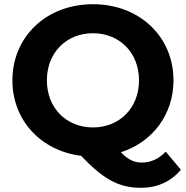

<svg xmlns="http://www.w3.org/2000/svg" viewBox="-20 -732 884 913"><path d="M768 -11C735 24 697 41 654 41C619 41 589 28 555 -8C704 -56 805 -186 805 -350C805 -559 642 -712 422 -712C201 -712 39 -558 39 -350C39 -160 174 -15 366 9C474 123 547 161 651 161C728 161 794 131 840 75ZM203 -350C203 -483 297 -574 422 -574C547 -574 641 -483 641 -350C641 -217 547 -126 422 -126C297 -126 203 -217 203 -350Z"/></svg>

Font: Talent SemiBold
Style: Bold
Weight: 700
Designer: Mike Powis
Version: Version 1.001;hotconv 1.0.109;makeotfexe 2.5.65596